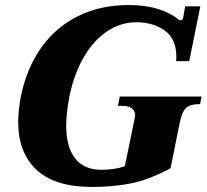

<svg xmlns="http://www.w3.org/2000/svg" viewBox="-20 -730 818 760"><path d="M52 -247Q52 -293 63 -350Q85 -458 141.5 -539Q198 -620 286.5 -665Q375 -710 490 -710Q556 -710 606.5 -694Q657 -678 686 -653Q689 -650 695 -650Q702 -650 705 -659L713 -705H773L729 -488H677Q678 -494 678 -505Q678 -577 631.5 -609.5Q585 -642 520 -642Q459 -642 405.5 -607Q352 -572 313 -506Q274 -440 255 -350Q242 -280 242 -233Q242 -148 277.5 -103Q313 -58 380 -58Q435 -58 474 -72L513 -261Q515 -269 515 -274Q515 -290 502.5 -300.5Q490 -311 462 -311H447L454 -348H778L772 -318Q732 -318 716 -302.5Q700 -287 691 -242L655 -64Q571 -19 500.5 -4.5Q430 10 343 10Q197 10 124.5 -58Q52 -126 52 -247Z"/></svg>

Font: Taviraj ExtraBold
Style: Italic
Weight: 800
Italic angle: -12°
Designer: Katatrad Team
Foundry: CadsonDemak
Version: Version 1.001